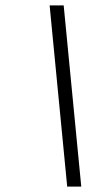

<svg xmlns="http://www.w3.org/2000/svg" viewBox="-20 -690 410 710"><path d="M280.5 0H228.5L163.5 -670H215.5Z"/></svg>

Font: Newsreader Text SemiBold
Style: Italic
Weight: 600
Italic angle: -17°
Designer: Hugues Gentile
Foundry: Production Type
Version: Version 1.001